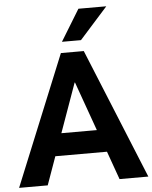

<svg xmlns="http://www.w3.org/2000/svg" viewBox="-74 -985 822 1036"><g transform="rotate(-5 337.0 -467.5)"><path d="M-13 0 275 -705H399L687 0H531L461 -196L518 -153H154L212 -196L142 0ZM335 -540 226 -235 205 -274H467L446 -235L337 -540ZM286 -765 390 -935H541L389 -765Z"/></g></svg>

Font: Nunito Sans 12pt ExtraLight
Style: Weight 830 Width 84 Optical size 12.0 YTLC 445
Weight: 830
Width: 4
Designer: Vernon Adams
Foundry: Vernon Adams
Version: Version 3.101;gftools[0.9.27]